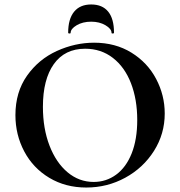

<svg xmlns="http://www.w3.org/2000/svg" viewBox="-20 -827 806 859"><path d="M49 -312Q49 -415 101 -488.5Q153 -562 234.5 -599Q316 -636 401 -636Q496 -636 568 -591.5Q640 -547 678.5 -474Q717 -401 717 -319Q717 -228 669 -152Q621 -76 540.5 -32Q460 12 366 12Q273 12 200.5 -31.5Q128 -75 88.5 -149.5Q49 -224 49 -312ZM594 -290Q594 -382 566 -454.5Q538 -527 485 -568Q432 -609 361 -609Q270 -609 221 -540.5Q172 -472 172 -349Q172 -252 201.5 -175.5Q231 -99 282.5 -56Q334 -13 399 -13Q455 -13 499.5 -45.5Q544 -78 569 -140.5Q594 -203 594 -290ZM285 -681Q285 -742 311.5 -774.5Q338 -807 388 -807Q438 -807 464 -775Q490 -743 490 -681Q490 -677 484.5 -677Q479 -677 479 -680Q479 -698 452 -714Q425 -730 388 -730Q350 -730 323 -714Q296 -698 296 -680Q296 -677 290.5 -677Q285 -677 285 -681Z"/></svg>

Font: Cormorant Unicase
Style: Bold
Weight: 700
Designer: Christian Thalmann (Catharsis Fonts)
Foundry: Catharsis Fonts
Version: Version 4.000